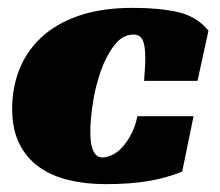

<svg xmlns="http://www.w3.org/2000/svg" viewBox="-20 -461 561 489"><path d="M444 -24Q402 -7 355.5 0.5Q309 8 250 8Q198 8 154.5 -2.5Q111 -13 79 -36Q47 -59 29 -95.5Q11 -132 11 -184Q11 -238 29.5 -284.5Q48 -331 85.5 -366Q123 -401 181 -421Q239 -441 319 -441Q384 -441 432 -430.5Q480 -420 511 -383L483 -255H347Q348 -272 349 -285Q350 -298 350 -314Q350 -346 343 -359.5Q336 -373 320 -373Q292 -373 271 -345.5Q250 -318 236.5 -279.5Q223 -241 216.5 -198.5Q210 -156 210 -126Q210 -115 211 -103.5Q212 -92 215.5 -82Q219 -72 225 -66Q231 -60 242 -60Q252 -60 265 -66Q278 -72 290 -84.5Q302 -97 313 -117Q324 -137 330 -165H473Z"/></svg>

Font: Racing Sans One
Style: Regular
Weight: 400
Designer: Pablo Impallari, Rodrigo Fuenzalida
Foundry: Pablo Impallari, Rodrigo Fuenzalida
Version: Version 1.001; ttfautohint (v0.8) -G 200 -r 50